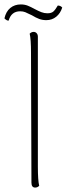

<svg xmlns="http://www.w3.org/2000/svg" viewBox="-33 -839 301 867"><path d="M109 -14 107 -600Q107 -663 101 -687Q109 -695 119 -695Q127 -695 132.5 -689Q138 -683 138 -673V-87Q138 -24 144 0Q136 8 126 8Q109 8 109 -14ZM176 -748Q159 -748 144 -753.5Q129 -759 111 -770Q91 -780 81 -784Q71 -788 58 -788Q18 -788 6 -746H4Q-3 -746 -13 -756Q-6 -787 13.5 -803Q33 -819 61 -819Q78 -819 92 -813.5Q106 -808 124 -798Q141 -789 154 -784Q167 -779 181 -779Q199 -779 208 -787Q217 -795 228 -814Q240 -814 248 -805Q240 -779 221 -763.5Q202 -748 176 -748Z"/></svg>

Font: Arima Madurai Thin
Style: Regular
Weight: 250
Designer: Joana Correia and Natanael Gama
Foundry: NDISCOVER
Version: Version 1.019; ttfautohint (v1.5) -l 7 -r 28 -G 50 -x 13 -D 